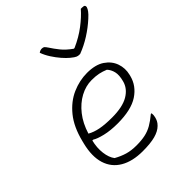

<svg xmlns="http://www.w3.org/2000/svg" viewBox="-227 -958 1105 1105"><g transform="rotate(-45 325.0 -406.0)"><path d="M432 -641H423Q416 -641 406.5 -644.5Q397 -648 375 -666Q358 -680 338 -703Q318 -726 300 -754Q282 -782 272 -810Q284 -819 297 -819Q308 -819 313.5 -814.5Q319 -810 329 -795Q345 -770 367 -742.5Q389 -715 427 -688H433Q494 -715 541 -751Q588 -787 618 -822H628Q643 -822 647 -817Q651 -812 649 -804Q646 -794 637 -781.5Q628 -769 608 -751Q571 -717 525.5 -688Q480 -659 432 -641ZM382 -536Q450 -536 490 -509Q530 -482 544.5 -440.5Q559 -399 548 -355L546 -347Q530 -283 471 -244Q412 -205 301 -205Q244 -205 200 -215.5Q156 -226 136 -239H129Q117 -191 122.5 -147Q128 -103 148 -77Q182 -58 214.5 -48.5Q247 -39 289 -39Q329 -39 359.5 -45.5Q390 -52 417 -67.5Q444 -83 475 -109H481Q482 -100 481.5 -93.5Q481 -87 479 -78Q476 -66 471 -55.5Q466 -45 454 -33Q432 -11 393 -0.5Q354 10 291 10Q208 10 153.5 -22Q99 -54 80 -114.5Q61 -175 82 -261L86 -277Q109 -370 155.5 -427Q202 -484 261.5 -510Q321 -536 382 -536ZM372 -488Q324 -488 278.5 -463.5Q233 -439 197 -393.5Q161 -348 141 -283Q169 -267 207 -259.5Q245 -252 303 -252Q389 -252 436 -280Q483 -308 495 -355Q506 -396 499.5 -423Q493 -450 476 -468Q452 -478 428.5 -483Q405 -488 372 -488Z"/></g></svg>

Font: Recursive Sn Csl St Lt
Style: Italic
Weight: 300
Italic angle: -15°
Version: Version 1.079;hotconv 1.0.112;makeotfexe 2.5.65598; ttfautoh